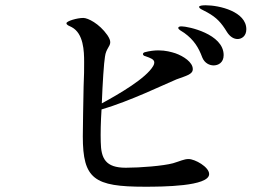

<svg xmlns="http://www.w3.org/2000/svg" viewBox="-20 -747 1040 728"><path d="M760 -727C749 -727 735 -726 735 -721C735 -714 748 -710 766 -700C802 -680 819 -661 841 -625C852 -608 866 -599 881 -599C895 -599 914 -609 914 -636C914 -703 812 -727 760 -727ZM695 -144C678 -144 663 -136 636 -128C599 -118 512 -111 457 -111C380 -111 363 -146 362 -209C361 -241 362 -286 365 -332C474 -364 601 -426 649 -446C687 -460 711 -465 711 -485C711 -511 676 -534 645 -545C629 -550 608 -556 581 -556C565 -556 548 -554 529 -549C525 -548 522 -545 522 -542C522 -539 525 -535 531 -534C551 -527 565 -522 565 -510C565 -506 564 -502 561 -497C534 -450 432 -391 366 -355C369 -433 374 -509 378 -532C382 -563 398 -570 398 -587C398 -594 395 -602 387 -614C356 -658 313 -679 296 -679C272 -679 232 -667 232 -659C232 -652 242 -649 252 -644C297 -620 299 -553 299 -512C299 -489 299 -456 297 -419C296 -348 294 -280 294 -230C294 -68 337 -39 529 -39C595 -39 773 -40 773 -87C773 -114 719 -144 695 -144ZM669 -647C662 -647 656 -646 656 -641C656 -635 667 -630 679 -622C715 -596 733 -567 747 -529C756 -507 775 -499 790 -499C807 -499 828 -509 828 -538C828 -619 692 -647 669 -647Z"/></svg>

Font: Shippori Mincho OTF Medium
Style: Regular
Weight: 500
Designer: FONTDASU
Foundry: FONTDASU / Google Inc. / but / Adobe
Version: Version 3.300;hotconv 1.0.109;makeotfexe 2.5.65596